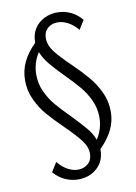

<svg xmlns="http://www.w3.org/2000/svg" viewBox="-93 -718 690 974"><g transform="rotate(-10 251.5 -231.5)"><path d="M105 136 135 88Q157 116 184 131Q211 146 238 146Q269 146 290 127Q311 108 311 76Q311 41 285.5 7.5Q260 -26 206 -79Q156 -128 125.5 -163.5Q95 -199 73 -246Q51 -293 51 -346Q51 -395 71 -438.5Q91 -482 135 -526V-529Q135 -587 174.5 -622.5Q214 -658 272 -658Q308 -658 340 -643Q372 -628 397 -598L368 -551Q345 -579 318 -593.5Q291 -608 264 -608Q233 -608 212.5 -589.5Q192 -571 192 -539Q192 -503 217.5 -469.5Q243 -436 297 -384Q346 -336 377 -299.5Q408 -263 430 -216Q452 -169 452 -116Q452 -68 431.5 -24.5Q411 19 367 63V66Q367 124 328 159.5Q289 195 231 195Q195 195 162.5 180Q130 165 105 136ZM249 -127Q296 -78 320 -49.5Q344 -21 357 13Q390 -38 390 -97Q390 -144 371 -185Q352 -226 324.5 -259Q297 -292 253 -336Q207 -383 182.5 -413Q158 -443 145 -476Q112 -425 112 -365Q112 -318 131 -277Q150 -236 177 -204Q204 -172 249 -127Z"/></g></svg>

Font: QiushuiShotai Bright
Style: Regular
Weight: 400
Designer: Christian Thalmann (Catharsis Fonts)
Version: Version 1.250;